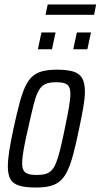

<svg xmlns="http://www.w3.org/2000/svg" viewBox="-20 -829 449 857"><path d="M140 8Q95 8 67 0Q39 -8 27 -28.5Q15 -49 15 -86Q15 -115 21.5 -156.5Q28 -198 40 -254Q54 -318 66 -364Q78 -410 91.5 -440Q105 -470 123.5 -487Q142 -504 169 -511Q196 -518 234 -518Q280 -518 307.5 -509.5Q335 -501 347 -479.5Q359 -458 359 -420Q359 -392 352 -351Q345 -310 333 -254Q320 -190 308 -144.5Q296 -99 282.5 -69.5Q269 -40 250.5 -23Q232 -6 205.5 1Q179 8 140 8ZM143 -48Q167 -48 183 -52.5Q199 -57 210.5 -69Q222 -81 231 -104Q240 -127 249 -163.5Q258 -200 269 -254Q281 -312 287.5 -349Q294 -386 294 -409Q294 -431 288 -442Q282 -453 268 -457.5Q254 -462 231 -462Q202 -462 184 -454.5Q166 -447 153.5 -426Q141 -405 130.5 -363.5Q120 -322 105 -254Q92 -198 85.5 -161Q79 -124 79 -100Q79 -79 85.5 -68Q92 -57 106.5 -52.5Q121 -48 143 -48ZM307 -609 323 -684H386L370 -609ZM149 -609 165 -684H228L212 -609ZM183 -763 193 -809H409L400 -763Z"/></svg>

Font: Saira ExtraCondensed
Style: Italic
Weight: 400
Width: 2
Italic angle: -12°
Designer: Hector Gatti with collaboration of the Omnibus-Type team
Foundry: Omnibus-Type
Version: Version 1.101